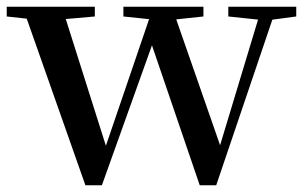

<svg xmlns="http://www.w3.org/2000/svg" viewBox="-27 -547 906 571"><path d="M227 4 40 -527H157L296 -88H279L284 -102L429 -527H484L637 -88H619L623 -100L752 -527H796L616 4H567L412 -450H439L432 -432L276 4ZM-7 -498V-527H255V-498L130 -487H94ZM340 -498V-527H578V-498L475 -487H445ZM652 -498V-527H854V-498L772 -487H757Z"/></svg>

Font: Noto Serif KR ExtraLight SemiBold
Style: Regular
Weight: 600
Version: Version 2.002-H1;hotconv 1.1.0;makeotfexe 2.6.0